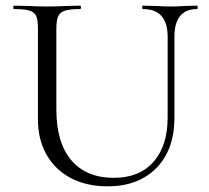

<svg xmlns="http://www.w3.org/2000/svg" viewBox="-20 -645 738 678"><path d="M485 -613Q482 -613 482 -619Q482 -625 485 -625L528 -624Q564 -622 585 -622Q602 -622 634 -624L676 -625Q678 -625 678 -619Q678 -613 676 -613Q596 -613 596 -515V-231Q596 -116 532 -51.5Q468 13 360 13Q286 13 230.5 -16Q175 -45 144.5 -98.5Q114 -152 114 -224V-544Q114 -574 108 -588Q102 -602 84.5 -607.5Q67 -613 29 -613Q27 -613 27 -619Q27 -625 29 -625L78 -624Q120 -622 146 -622Q173 -622 217 -624L263 -625Q266 -625 266 -619Q266 -613 263 -613Q226 -613 208.5 -607Q191 -601 185 -586.5Q179 -572 179 -542V-259Q179 -141 232 -79Q285 -17 382 -17Q472 -17 522 -73.5Q572 -130 572 -230V-515Q572 -613 485 -613Z"/></svg>

Font: Cormorant SC
Style: Regular
Weight: 400
Designer: Christian Thalmann (Catharsis Fonts)
Foundry: Catharsis Fonts
Version: Version 4.000